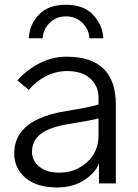

<svg xmlns="http://www.w3.org/2000/svg" viewBox="-20 -786 590 823"><path d="M41 0ZM103.5 -622.1Q106.4 -680.7 146.5 -723.1Q186.5 -765.6 262.7 -765.6Q338.9 -765.6 379.4 -722.2Q419.9 -678.7 422.9 -622.1H363.3Q361.3 -660.2 333 -688Q304.7 -715.8 262.7 -715.8Q221.7 -715.8 193.4 -688.5Q165 -661.1 163.1 -622.1ZM117.2 -134.8Q117.2 -97.7 148.4 -71.8Q179.7 -45.9 234.4 -45.9Q303.7 -45.9 353 -90.8Q402.3 -135.7 402.3 -205.1V-278.3Q359.4 -267.6 265.6 -252.9Q189.5 -239.3 153.3 -210.9Q117.2 -182.6 117.2 -134.8ZM41 -128.9Q41 -275.4 267.6 -310.5Q369.1 -327.1 402.3 -337.9V-368.2Q402.3 -417 367.2 -449.2Q332 -481.4 267.6 -481.4Q220.7 -481.4 177.2 -459.5Q133.8 -437.5 103.5 -400.4L54.7 -441.4Q93.8 -486.3 148.9 -514.6Q204.1 -543 265.6 -543Q476.6 -543 476.6 -336.9V0H404.3V-85.9Q388.7 -43.9 339.8 -13.2Q291 17.6 224.6 17.6Q137.7 17.6 89.4 -23.4Q41 -64.5 41 -128.9Z"/></svg>

Font: Batunionen A1
Style: Regular
Weight: 400
Designer: HanYang I&C Co.,Ltd.
Foundry: HanYang I&C Co.,Ltd.
Version: Version 2.50; ttfautohint (v1.6)